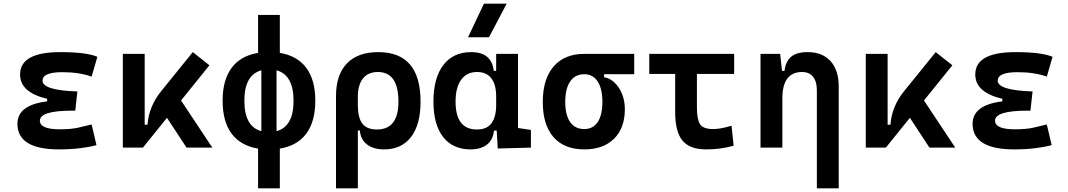

<svg xmlns="http://www.w3.org/2000/svg" viewBox="-20 -815 5899 1060"><path d="M305.7 9.8Q76.2 9.8 76.2 -131.8Q76.2 -235.4 240.2 -255.4V-269.5Q90.8 -304.7 90.8 -403.8Q90.8 -527.3 313.5 -527.3Q455.6 -527.3 517.6 -501.5L485.8 -392.1Q417 -416.5 324.2 -416.5Q214.8 -416.5 214.8 -369.6Q214.8 -316.4 407.2 -310.1L395.5 -204.1H379.9Q200.2 -204.1 200.2 -148.9Q200.2 -101.1 309.6 -101.1Q372.1 -101.1 412.8 -110.4Q453.6 -119.6 485.8 -127.9L512.7 -13.7Q472.7 -2.9 420.4 3.4Q368.2 9.8 305.7 9.8Z M658.2 0V-517.6H778.8V-126.5H794.4Q801.8 -229 872.1 -314.5L1044.4 -527.3L1136.2 -454.6L979.5 -260.3L1152.3 0H1009.8L901.9 -164.6L769 0Z M1404.8 224.6V5.4Q1308.6 -10.3 1258.8 -77.1Q1209 -144 1209 -258.8Q1209 -373.5 1258.8 -440.4Q1308.6 -507.3 1404.8 -522.9V-732.4H1524.9V-522.9Q1621.1 -507.3 1670.9 -440.4Q1720.7 -373.5 1720.7 -258.8Q1720.7 -144 1670.9 -77.1Q1621.1 -10.3 1524.9 5.4V224.6ZM1422.9 -90.8V-426.8Q1329.1 -401.4 1329.1 -258.8Q1329.1 -116.2 1422.9 -90.8ZM1506.8 -426.8V-90.8Q1600.6 -116.2 1600.6 -258.8Q1600.6 -401.4 1506.8 -426.8Z M2100.1 9.8Q2043 9.8 2007.3 -16.6Q1971.7 -43 1966.3 -94.7H1955.6V224.6H1835V-284.2Q1835 -401.9 1895 -464.6Q1955.1 -527.3 2068.4 -527.3Q2301.8 -527.3 2301.8 -253.9Q2301.8 -126.5 2249 -58.3Q2196.3 9.8 2100.1 9.8ZM1955.6 -235.8Q1955.6 -165.5 1980.2 -132.8Q2004.9 -100.1 2061 -100.1Q2179.7 -100.1 2179.7 -253.9Q2179.7 -417.5 2065.9 -417.5Q2012.7 -417.5 1984.1 -382.1Q1955.6 -346.7 1955.6 -279.8Z M2578.1 9.8Q2480.5 9.8 2426.8 -58.3Q2373 -126.5 2373 -253.9Q2373 -384.3 2427.5 -455.8Q2481.9 -527.3 2581.5 -527.3Q2694.3 -527.3 2706.1 -423.8H2719.2V-517.6H2839.8V-108.4L2911.1 -97.7V0L2728 4.9L2722.2 -93.8H2707Q2702.1 -42 2667.7 -16.1Q2633.3 9.8 2578.1 9.8ZM2719.2 -235.4V-282.2Q2719.2 -348.1 2692.4 -382.8Q2665.5 -417.5 2613.8 -417.5Q2557.1 -417.5 2526.1 -375Q2495.1 -332.5 2495.1 -253.9Q2495.1 -100.1 2612.8 -100.1Q2668 -100.1 2693.6 -134.8Q2719.2 -169.4 2719.2 -235.4ZM2564 -609.4 2651.9 -794.9H2777.3L2679.7 -609.4Z M3205.6 9.8Q3095.2 9.8 3035.9 -57.9Q2976.6 -125.5 2976.6 -252Q2976.6 -378.9 3036.6 -448.2Q3096.7 -517.6 3205.6 -517.6H3481.4V-405.3H3314.9V-388.7Q3347.7 -383.3 3373.5 -358.4Q3399.4 -333.5 3414.6 -295.7Q3429.7 -257.8 3429.7 -212.4Q3429.7 -107.9 3370.1 -49.1Q3310.5 9.8 3205.6 9.8ZM3205.6 -102.5Q3253.9 -102.5 3279.8 -141.1Q3305.7 -179.7 3305.7 -252Q3305.7 -325.7 3279.5 -365.5Q3253.4 -405.3 3205.6 -405.3Q3155.3 -405.3 3127.9 -365.5Q3100.6 -325.7 3100.6 -252Q3100.6 -179.7 3127.7 -141.1Q3154.8 -102.5 3205.6 -102.5Z M3878.9 9.8Q3787.6 9.8 3747.6 -39.1Q3707.5 -87.9 3707.5 -195.3V-406.7H3564.5V-517.6H4033.2V-406.7H3827.6V-219.7Q3827.6 -158.2 3844.2 -130.4Q3860.8 -102.5 3918 -102.5Q3938 -102.5 3963.4 -107.2Q3988.8 -111.8 4018.6 -121.1L4030.3 -10.7Q3992.7 0 3955.6 4.9Q3918.5 9.8 3878.9 9.8Z M4489.7 224.6V-317.4Q4489.7 -365.2 4468.5 -391.4Q4447.3 -417.5 4408.2 -417.5Q4299.3 -417.5 4299.3 -271.5V0H4178.7V-517.6H4287.1L4297.4 -423.8H4311Q4317.4 -476.1 4347.7 -501.7Q4377.9 -527.3 4438.5 -527.3Q4520.5 -527.3 4565.4 -477.5Q4610.4 -427.7 4610.4 -336.9V224.6Z M4759.8 0V-517.6H4880.4V-126.5H4896Q4903.3 -229 4973.6 -314.5L5146 -527.3L5237.8 -454.6L5081.1 -260.3L5253.9 0H5111.3L5003.4 -164.6L4870.6 0Z M5579.1 9.8Q5349.6 9.8 5349.6 -131.8Q5349.6 -235.4 5513.7 -255.4V-269.5Q5364.3 -304.7 5364.3 -403.8Q5364.3 -527.3 5586.9 -527.3Q5729 -527.3 5791 -501.5L5759.3 -392.1Q5690.4 -416.5 5597.7 -416.5Q5488.3 -416.5 5488.3 -369.6Q5488.3 -316.4 5680.7 -310.1L5668.9 -204.1H5653.3Q5473.6 -204.1 5473.6 -148.9Q5473.6 -101.1 5583 -101.1Q5645.5 -101.1 5686.3 -110.4Q5727.1 -119.6 5759.3 -127.9L5786.1 -13.7Q5746.1 -2.9 5693.8 3.4Q5641.6 9.8 5579.1 9.8Z"/></svg>

Font: Cascadia Mono PL SemiBold
Style: Regular
Weight: 600
Monospace: yes
Designer: Aaron Bell
Foundry: Saja Typeworks
Version: Version 2404.023; ttfautohint (v1.8.4)